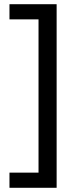

<svg xmlns="http://www.w3.org/2000/svg" viewBox="-20 -734 369 912"><path d="M25 86H163V-642H25V-714H249V158H25Z"/></svg>

Font: Noto Sans Lao UI
Style: Regular
Weight: 400
Designer: Monotype Design Team
Foundry: Monotype Imaging Inc.
Version: Version 2.000